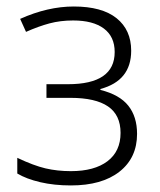

<svg xmlns="http://www.w3.org/2000/svg" viewBox="-20 -561 492 591"><path d="M189 -301.8Q333 -301.8 333 -400.9Q333 -448.2 299.8 -473.1Q266.6 -498 205.1 -498Q166 -498 132.3 -489Q98.6 -480 60.1 -462.9L42 -502.9Q127 -541 207 -541Q293.9 -541 338.9 -504.9Q383.8 -468.8 383.8 -404.8Q383.8 -312.5 289.1 -287.1V-284.2Q348.1 -269.5 375 -235.6Q401.9 -201.7 401.9 -148.9Q401.9 -75.2 347.9 -32.7Q293.9 9.8 198.2 9.8Q146.5 9.8 103.8 -0.2Q61 -10.3 33.2 -26.9V-75.2Q83.5 -51.3 120.1 -42.7Q156.7 -34.2 198.2 -34.2Q270.5 -34.2 310.8 -64.7Q351.1 -95.2 351.1 -151.9Q351.1 -207 312.5 -233.4Q273.9 -259.8 196.8 -259.8H123V-301.8Z"/></svg>

Font: Zoram GWebM Light
Style: Regular
Weight: 300
Foundry: Ascender Corporation
Version: Version 1.000